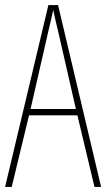

<svg xmlns="http://www.w3.org/2000/svg" viewBox="-20 -734 417 754"><path d="M351 0H377L208 -714H170L0 0H26L94 -281H284ZM208 -612 278 -306H100L170 -612C178 -646 183 -666 189 -695C195 -666 200 -645 208 -612Z"/></svg>

Font: Noto Sans Oriya ExtCond Thin
Style: Regular
Weight: 100
Width: 2
Designer: Amélie Bonet and Sol Matas
Foundry: Google LLC
Version: Version 2.006